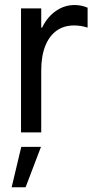

<svg xmlns="http://www.w3.org/2000/svg" viewBox="-20 -538 416 780"><path d="M65.4 -503.9H147.5V0H65.4ZM132.8 -341.8V-425.8H163.1L132.8 -341.8Q132.8 -389.6 153.3 -430.2Q173.8 -470.7 208 -494.1Q242.2 -517.6 283.2 -517.6Q310.5 -517.6 335.9 -506.8V-425.8Q308.6 -434.6 281.2 -434.6Q239.3 -434.6 209.5 -413.1Q179.7 -391.6 163.6 -350.6Q147.5 -309.6 147.5 -252ZM84 222.7H27.3L66.4 58.6H146.5Z"/></svg>

Font: Wanted Sans Std Variable
Style: Regular
Weight: 400
Designer: Original Design by Kil Hyung-jin and Kang Hanbin, Wanted Lab, Inc;
Foundry: Wanted Lab, Inc.
Version: Version 1.003;Glyphs 3.2 (3227)